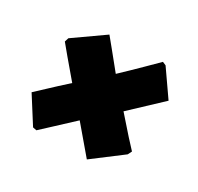

<svg xmlns="http://www.w3.org/2000/svg" viewBox="-102 -576 694 672"><g transform="rotate(30 245.5 -240.5)"><path d="M464 -347 346 -236Q380 -197 406.5 -167.5Q433 -138 442 -129L434 -113L319 -26L229 -132Q187 -93 156 -64Q125 -35 115 -26L100 -29L34 -133Q43 -141 72 -168.5Q101 -196 141 -232Q106 -273 80 -304Q54 -335 46 -345L51 -361L169 -444Q177 -435 201 -405Q225 -375 257 -336Q293 -370 330.5 -407Q368 -444 379 -455L393 -449Z"/></g></svg>

Font: Alegreya Black
Style: Italic
Weight: 900
Italic angle: -7°
Designer: Juan Pablo del Peral
Foundry: Huerta Tipografica
Version: Version 2.007; ttfautohint (v1.6)